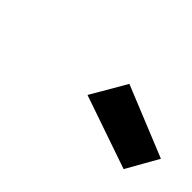

<svg xmlns="http://www.w3.org/2000/svg" viewBox="-18 -960 564 564"><g transform="rotate(45 264.5 -677.5)"><path d="M244 -662 308 -772 529 -682 473 -583Z"/></g></svg>

Font: Cairo
Style: Bold Italic
Weight: 700
Italic angle: -13°
Designer: Mohamed Gaber, Accademia di Belle Arti di Urbino and others
Foundry: Kief Type Foundry, Accademia di Belle Arti di Urbino and others
Version: Version 3.011